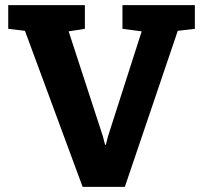

<svg xmlns="http://www.w3.org/2000/svg" viewBox="-20 -731 793 751"><path d="M303.2 0 77.6 -610.4 12.2 -618.2V-710.9H312V-618.2L248.5 -608.4L382.3 -198.2L391.1 -164.6H394L402.3 -197.3L534.2 -608.4L459 -618.2V-710.9H742.2V-618.2L675.3 -610.4L468.3 0Z"/></svg>

Font: Roboto Slab ExtraBold
Style: Regular
Weight: 800
Designer: Google
Version: Version 2.001; ttfautohint (v1.8.3)